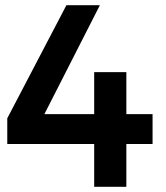

<svg xmlns="http://www.w3.org/2000/svg" viewBox="-20 -720 640 740"><path d="M568 -280V-165H467V0H343V-165H8V-264L236 -700H365L151 -280H343V-442H467V-280Z"/></svg>

Font: TypoPRO Montserrat Alternates
Style: Regular
Weight: 500
Designer: Julieta Ulanovsky
Foundry: Julieta Ulanovsky
Version: Version 6.001